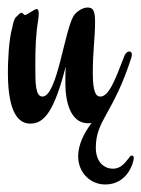

<svg xmlns="http://www.w3.org/2000/svg" viewBox="-20 -322 376 511"><path d="M260 169C321 169 336 108 336 99C336 94 334 92 331 92C329 92 327 93 325 96C314 109 304 127 280 127C259 127 235 111 235 71C235 -3 282 -19 330 -170C330 -173 331 -174 331 -177C331 -182 328 -185 324 -185C319 -185 314 -181 311 -173C285 -105 269 -65 247 -65C236 -65 227 -75 227 -128C227 -187 233 -220 233 -263C233 -294 228 -302 213 -302C201 -302 185 -293 176 -280C151 -238 132 -65 93 -65C74 -65 74 -101 74 -148C74 -193 75 -230 82 -271C83 -278 83 -283 83 -287C83 -294 81 -298 78 -298C72 -298 51 -282 47 -282C43 -282 41 -288 37 -288C33 -288 29 -282 21 -275C18 -271 14 -258 13 -250C3 -216 1 -157 1 -129C1 -13 34 7 61 7C99 7 125 -29 155 -145C154 -132 154 -115 154 -99C154 -53 167 6 214 6C217 6 223 6 224 5C205 30 188 62 188 94C188 138 221 169 260 169Z"/></svg>

Font: Engagement
Style: Regular
Weight: 400
Designer: Astigmatic (AOETI)
Foundry: Astigmatic (AOETI)
Version: Version 1.000